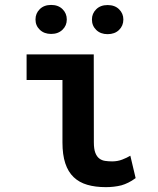

<svg xmlns="http://www.w3.org/2000/svg" viewBox="-20 -749 640 779"><path d="M87.9 -528.3V-424.3H233.4V-170.9Q233.4 -121.1 244.9 -86.4Q256.3 -51.8 278.8 -30.3Q301.3 -8.8 334 0.7Q366.7 10.3 409.7 10.3Q425.8 10.3 441.4 8.5Q457 6.8 472.7 2.9Q486.3 -1 500.7 -8.1Q515.1 -15.1 530.3 -26.4L508.8 -117.2Q495.1 -108.9 476.1 -101.6Q457 -94.2 435.1 -94.2Q419.9 -94.2 406.5 -96.2Q393.1 -98.1 382.8 -106Q372.6 -113.8 366.7 -129.2Q360.8 -144.5 360.8 -171.9L360.4 -528.3ZM124 -669.9Q124 -645 141.6 -628.2Q159.2 -611.3 187.5 -611.3Q215.8 -611.3 233.4 -628.2Q251 -645 251 -669.9Q251 -694.8 233.6 -711.9Q216.3 -729 187.5 -729Q158.7 -729 141.4 -711.9Q124 -694.8 124 -669.9ZM353 -669.9Q353 -644.5 370.6 -627.4Q388.2 -610.4 416.5 -610.4Q445.3 -610.4 462.9 -627.4Q480.5 -644.5 480.5 -669.9Q480.5 -694.3 463.1 -711.4Q445.8 -728.5 416.5 -728.5Q387.7 -728.5 370.4 -711.4Q353 -694.3 353 -669.9Z"/></svg>

Font: Roboto Mono SemiBold
Style: Regular
Weight: 600
Monospace: yes
Designer: Google
Version: Version 3.000